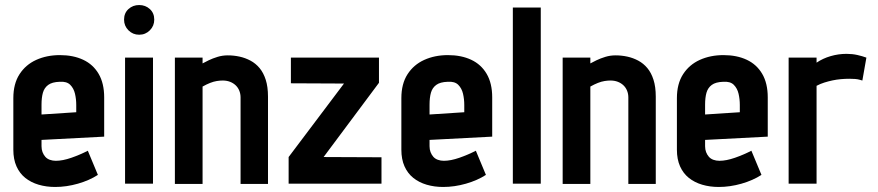

<svg xmlns="http://www.w3.org/2000/svg" viewBox="-20 -730 3489 763"><path d="M145 -149V-174L394 -187V-343Q394 -399 372 -436.5Q350 -474 310.5 -492.5Q271 -511 218 -511Q166 -511 124 -492Q82 -473 57.5 -435Q33 -397 33 -340V-135Q33 -97 45.5 -69Q58 -41 80.5 -23Q103 -5 133.5 4Q164 13 199 13Q244 13 289.5 0Q335 -13 369 -35L329 -131Q298 -115 263.5 -103Q229 -91 202 -91Q189 -91 178 -95Q167 -99 160 -107Q153 -115 149 -125.5Q145 -136 145 -149ZM283 -313V-284L145 -275V-314Q145 -342 150.5 -361.5Q156 -381 171.5 -392.5Q187 -404 217 -405Q245 -407 259 -393Q273 -379 278 -357.5Q283 -336 283 -313Z M477 0H588V-501H477ZM533 -710Q508 -710 490.5 -694Q473 -678 473 -652Q473 -627 490.5 -609.5Q508 -592 533 -592Q558 -592 575.5 -609.5Q593 -627 593 -652Q593 -678 575.5 -694Q558 -710 533 -710Z M936 -343V1H1045V-346Q1045 -385 1036 -413Q1027 -441 1011.5 -459.5Q996 -478 975.5 -489Q955 -500 932 -505Q909 -510 885 -510Q864 -510 844.5 -504Q825 -498 809.5 -490.5Q794 -483 785 -478V-501H675V1H785V-386Q801 -395 815 -400.5Q829 -406 841.5 -408Q854 -410 865 -410Q881 -410 894 -405Q907 -400 916.5 -391Q926 -382 931 -369.5Q936 -357 936 -343Z M1486 -501H1136V-399L1347 -398L1127 -106V0H1496V-105L1266 -106L1486 -401Z M1687 -149V-174L1936 -187V-343Q1936 -399 1914 -436.5Q1892 -474 1852.5 -492.5Q1813 -511 1760 -511Q1708 -511 1666 -492Q1624 -473 1599.5 -435Q1575 -397 1575 -340V-135Q1575 -97 1587.5 -69Q1600 -41 1622.5 -23Q1645 -5 1675.5 4Q1706 13 1741 13Q1786 13 1831.5 0Q1877 -13 1911 -35L1871 -131Q1840 -115 1805.5 -103Q1771 -91 1744 -91Q1731 -91 1720 -95Q1709 -99 1702 -107Q1695 -115 1691 -125.5Q1687 -136 1687 -149ZM1825 -313V-284L1687 -275V-314Q1687 -342 1692.5 -361.5Q1698 -381 1713.5 -392.5Q1729 -404 1759 -405Q1787 -407 1801 -393Q1815 -379 1820 -357.5Q1825 -336 1825 -313Z M2018 0H2129V-700H2018Z M2477 -343V1H2586V-346Q2586 -385 2577 -413Q2568 -441 2552.5 -459.5Q2537 -478 2516.5 -489Q2496 -500 2473 -505Q2450 -510 2426 -510Q2405 -510 2385.5 -504Q2366 -498 2350.5 -490.5Q2335 -483 2326 -478V-501H2216V1H2326V-386Q2342 -395 2356 -400.5Q2370 -406 2382.5 -408Q2395 -410 2406 -410Q2422 -410 2435 -405Q2448 -400 2457.5 -391Q2467 -382 2472 -369.5Q2477 -357 2477 -343Z M2782 -149V-174L3031 -187V-343Q3031 -399 3009 -436.5Q2987 -474 2947.5 -492.5Q2908 -511 2855 -511Q2803 -511 2761 -492Q2719 -473 2694.5 -435Q2670 -397 2670 -340V-135Q2670 -97 2682.5 -69Q2695 -41 2717.5 -23Q2740 -5 2770.5 4Q2801 13 2836 13Q2881 13 2926.5 0Q2972 -13 3006 -35L2966 -131Q2935 -115 2900.5 -103Q2866 -91 2839 -91Q2826 -91 2815 -95Q2804 -99 2797 -107Q2790 -115 2786 -125.5Q2782 -136 2782 -149ZM2920 -313V-284L2782 -275V-314Q2782 -342 2787.5 -361.5Q2793 -381 2808.5 -392.5Q2824 -404 2854 -405Q2882 -407 2896 -393Q2910 -379 2915 -357.5Q2920 -336 2920 -313Z M3407 -410 3423 -501Q3407 -507 3387 -511.5Q3367 -516 3344 -516Q3312 -516 3281 -507Q3250 -498 3225 -481V-501H3114V0H3225V-389Q3240 -397 3256 -402Q3272 -407 3288.5 -410.5Q3305 -414 3322 -415.5Q3339 -417 3355 -417Q3382 -417 3394.5 -413.5Q3407 -410 3407 -410Z"/></svg>

Font: Advent Pro
Style: Regular
Weight: 400
Designer: VivaRado, Andreas Kalpakidis
Foundry: VivaRado, Andreas Kalpakidis
Version: Version 3.000